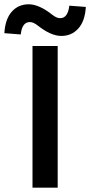

<svg xmlns="http://www.w3.org/2000/svg" viewBox="-67 -866 416 886"><path d="M70.8 -764.2Q34.7 -764.2 28.8 -707L-46.9 -712.9Q-43 -777.8 -12.7 -812Q17.6 -846.2 65.4 -846.2Q113.3 -846.2 174.3 -797.9Q194.8 -781.7 210.9 -782.2Q246.1 -782.2 252.9 -839.8L329.1 -834Q325.2 -768.6 294.4 -734.4Q263.7 -700.2 215.8 -700.2Q168 -700.2 107.4 -748Q86.9 -764.2 70.8 -764.2ZM83 0V-653.8H199.2V0Z"/></svg>

Font: SourceSansPro-Semibold
Style: Regular
Weight: 600
Designer: Paul D. Hunt
Foundry: Adobe Systems Incorporated
Version: Version 2.020;PS 2.0;hotconv 1.0.86;makeotf.lib2.5.63406